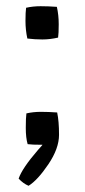

<svg xmlns="http://www.w3.org/2000/svg" viewBox="-20 -463 275 618"><path d="M167 -342Q141 -336 116.5 -336Q92 -336 68 -339Q62 -367 62 -395.5Q62 -424 64 -438Q86 -443 110.5 -443Q135 -443 163 -441Q169 -415 169 -385Q169 -355 167 -342ZM164 -101Q170 -73 170 -29Q170 15 135.5 66Q101 117 72 135Q55 128 40 112Q51 79 102 20Q115 5 117 3Q82 3 69 1Q63 -19 63 -51.5Q63 -84 65 -98Q87 -103 111.5 -103Q136 -103 164 -101Z"/></svg>

Font: Inika
Style: Regular
Weight: 400
Designer: Constanza Artigas Preller
Foundry: Constanza Artigas Preller
Version: Version 1.001